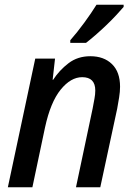

<svg xmlns="http://www.w3.org/2000/svg" viewBox="-20 -786 567 806"><path d="M13 0 128 -540H211L201 -451H203Q229 -491 267.5 -520.5Q306 -550 359 -550Q416 -550 450 -517Q484 -484 484 -422Q484 -401 480 -376.5Q476 -352 472 -330L401 0H299L369 -331Q373 -353 376.5 -371.5Q380 -390 380 -406Q380 -462 325 -462Q277 -462 234.5 -409.5Q192 -357 169 -251L116 0ZM275 -617Q304 -650 334 -691Q364 -732 385 -766H499V-757Q488 -744 469 -723.5Q450 -703 426.5 -680.5Q403 -658 380.5 -638.5Q358 -619 341 -606H275Z"/></svg>

Font: Noto Sans SemiCondensed Medium
Style: Italic
Weight: 500
Width: 4
Italic angle: -12°
Designer: Monotype Design Team
Foundry: Monotype Imaging Inc.
Version: Version 2.013; ttfautohint (v1.8.4.7-5d5b)